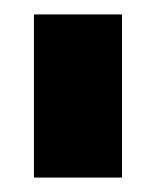

<svg xmlns="http://www.w3.org/2000/svg" viewBox="-20 -747 231 266"><path d="M27 -501V-727H149V-501Z"/></svg>

Font: Expletus Sans
Style: Bold
Weight: 700
Version: Version 7.500